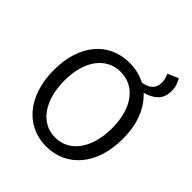

<svg xmlns="http://www.w3.org/2000/svg" viewBox="-220 -948 1104 1104"><g transform="rotate(45 332.0 -396.5)"><path d="M335 12Q273 12 221.5 -12Q170 -36 133 -80.5Q96 -125 75.5 -188.5Q55 -252 55 -331Q55 -410 75.5 -472.5Q96 -535 133 -578.5Q170 -622 221.5 -645Q273 -668 335 -668Q406 -668 465 -637Q507 -645 526.5 -664.5Q546 -684 546 -719Q546 -734 542 -749.5Q538 -765 532 -777L597 -805Q607 -788 613.5 -768Q620 -748 620 -725Q620 -674 591.5 -645Q563 -616 513 -603Q561 -559 588.5 -490.5Q616 -422 616 -331Q616 -252 595.5 -188.5Q575 -125 537.5 -80.5Q500 -36 448.5 -12Q397 12 335 12ZM335 -61Q379 -61 414.5 -80Q450 -99 475.5 -134.5Q501 -170 515 -219.5Q529 -269 529 -331Q529 -392 515 -441Q501 -490 475.5 -524Q450 -558 414.5 -576.5Q379 -595 335 -595Q291 -595 255.5 -576.5Q220 -558 194.5 -524Q169 -490 155 -441Q141 -392 141 -331Q141 -269 155 -219.5Q169 -170 194.5 -134.5Q220 -99 255.5 -80Q291 -61 335 -61Z"/></g></svg>

Font: Giro Regular
Style: Regular
Weight: 400
Designer: Paul D. Hunt
Foundry: Adobe Systems Incorporated
Version: Version 1.000;PS 1.0;hotconv 1.0.88;makeotf.lib2.5.647800